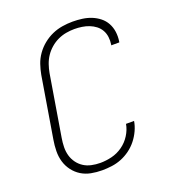

<svg xmlns="http://www.w3.org/2000/svg" viewBox="-136 -849 872 962"><g transform="rotate(-20 300.0 -367.5)"><path d="M245 8Q215 8 186.5 2.5Q158 -3 134.5 -17.5Q111 -32 94 -54.5Q77 -77 69 -104Q61 -131 61.5 -161Q62 -191 67 -220L121 -546Q126 -573 135 -599.5Q144 -626 161 -650Q178 -674 201 -692.5Q224 -711 250 -722.5Q276 -734 304 -738.5Q332 -743 359 -743Q385 -743 410.5 -739.5Q436 -736 458.5 -727Q481 -718 500 -703Q519 -688 530.5 -667Q542 -646 545.5 -621Q549 -596 545 -570L544 -565H501L502 -569Q505 -589 502.5 -609Q500 -629 490.5 -645.5Q481 -662 466 -673.5Q451 -685 433 -692Q415 -699 395 -702Q375 -705 355 -705Q333 -705 310.5 -701Q288 -697 266.5 -687Q245 -677 226.5 -661Q208 -645 195 -625.5Q182 -606 174.5 -584Q167 -562 163 -540L109 -214Q105 -190 104.5 -166.5Q104 -143 110 -121.5Q116 -100 129 -82Q142 -64 160.5 -52Q179 -40 202 -35Q225 -30 249 -30Q279 -30 310 -37.5Q341 -45 368 -64Q395 -83 413 -111.5Q431 -140 436 -170H479Q475 -145 463.5 -120Q452 -95 435 -73.5Q418 -52 395.5 -35.5Q373 -19 348 -9Q323 1 296.5 4.5Q270 8 245 8Z"/></g></svg>

Font: Iosevka Aile XLt Obl
Style: Regular
Weight: 200
Italic angle: -9°
Designer: Belleve Invis
Foundry: Belleve Invis
Version: Version 31.1.0; ttfautohint (v1.8.4)